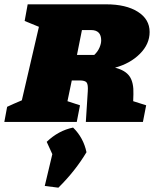

<svg xmlns="http://www.w3.org/2000/svg" viewBox="-51 -564 722 888"><path d="M-31 0 -18 -70Q-3 -77 11.5 -83.5Q26 -90 50 -100L129 -440L63 -467L77 -544H440Q532 -544 586.5 -509.5Q641 -475 641 -416Q641 -360 596 -315Q551 -270 481 -251Q529 -239 548.5 -210.5Q568 -182 566 -128L565 -96L625 -77L610 0H346L355 -142Q357 -172 350 -182Q343 -192 317 -192H281L261 -96L319 -77L304 0ZM370 -425H328L305 -310H385Q401 -325 409 -343.5Q417 -362 417 -377Q417 -425 370 -425ZM156 296 191 149 165 92Q219 40 287 26Q335 73 349 140Q297 227 219 304Z"/></svg>

Font: Piazzolla SC Black
Style: Italic
Weight: 900
Italic angle: -11.3°
Designer: Juan Pablo del Peral
Foundry: Huerta Tipografica
Version: Version 1.330